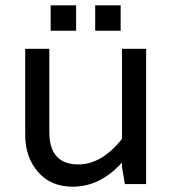

<svg xmlns="http://www.w3.org/2000/svg" viewBox="-20 -694 650 724"><path d="M254 10Q171 10 123 -46Q75 -102 75 -186V-510H166V-196Q166 -74 276 -74Q363 -74 440 -170V-510H531V0H451L440 -64V-79H438Q357 10 254 10ZM171 -578V-674H267V-578ZM339 -578V-674H435V-578Z"/></svg>

Font: Varela
Style: Regular
Weight: 400
Designer: Joe Prince
Foundry: Joe Prince
Version: Version 1.000